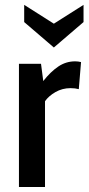

<svg xmlns="http://www.w3.org/2000/svg" viewBox="-20 -750 355 770"><path d="M56 0V-494H144.5L153.5 -425Q183 -462.5 213.8 -483.2Q244.5 -504 281.5 -504Q294 -504 305 -501L296 -392.5Q288.5 -394.5 280.5 -395.5Q272.5 -396.5 263 -396.5Q230 -396.5 202.5 -380.8Q175 -365 160.5 -344V0ZM196 -559.5 77 -661.5V-730.5L196 -655L315 -730.5V-661.5Z"/></svg>

Font: Cabin SemiCondensedMedium
Style: Regular
Weight: 500
Width: 4
Designer: Pablo Impallari
Foundry: Pablo Impallari. http://www.impallari.com Igino Marini. http://www.ikern.com
Version: Version 3.001